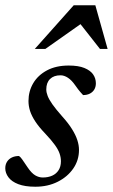

<svg xmlns="http://www.w3.org/2000/svg" viewBox="-23 -697 428 728"><path d="M49 -105.5Q54.5 -102 61 -92.8Q67.5 -83.5 82 -62Q96.5 -40.5 110.5 -32.2Q124.5 -24 139 -24Q159.5 -24 175 -31Q190.5 -38 199.2 -51.8Q208 -65.5 208 -85.5Q208 -99.5 203.2 -114Q198.5 -128.5 185.5 -146.8Q172.5 -165 148.5 -190.5Q124.5 -215.5 110.8 -236.5Q97 -257.5 91 -276.2Q85 -295 85 -314Q85 -351 103 -381.5Q121 -412 155.2 -430.2Q189.5 -448.5 237.5 -448.5Q274.5 -448.5 297 -439.2Q319.5 -430 330 -415Q340.5 -400 340.5 -381Q340.5 -368 334.8 -358Q329 -348 318 -342.2Q307 -336.5 292 -336.5Q288 -341 281.2 -348.5Q274.5 -356 261.5 -374.5Q249 -392.5 234.8 -402Q220.5 -411.5 206.5 -411.5Q181 -411.5 166.8 -397.5Q152.5 -383.5 152.5 -358Q152.5 -346.5 157.8 -333Q163 -319.5 176.2 -300.8Q189.5 -282 213 -255.5Q236.5 -229.5 250.2 -207.2Q264 -185 270.2 -165.8Q276.5 -146.5 276.5 -128.5Q276.5 -89.5 254.8 -58Q233 -26.5 195.8 -7.8Q158.5 11 111 11Q71.5 11 46.2 1.2Q21 -8.5 9 -24.8Q-3 -41 -3 -59Q-3 -73 3.5 -83.5Q10 -94 21.8 -99.8Q33.5 -105.5 49 -105.5ZM109 -511.5 256.5 -677H338.5L385 -511.5H356L273.5 -616.5H298L149 -511.5Z"/></svg>

Font: Newsreader 24pt Medium
Style: Italic
Weight: 500
Italic angle: -17°
Designer: Hugues Gentile
Foundry: Production Type
Version: Version 1.003